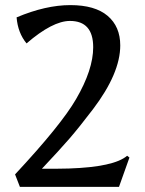

<svg xmlns="http://www.w3.org/2000/svg" viewBox="-20 -732 568 752"><path d="M345 -547Q345 -650 254 -650Q186 -650 84 -562Q50 -603 45 -664Q159 -712 255.5 -712Q352 -712 401.5 -670Q451 -628 451 -554Q451 -445 344 -304Q290 -233 251 -188Q212 -143 144 -71Q220 -71 250 -72Q427 -78 478 -122L487 -115L446 0H58L39 -49Q219 -242 278 -344Q345 -459 345 -547Z"/></svg>

Font: Asul
Style: Regular
Weight: 400
Designer: Mariela Monsalve
Foundry: Mariela Monsalve
Version: Version 1.002